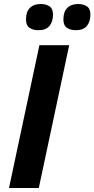

<svg xmlns="http://www.w3.org/2000/svg" viewBox="-20 -940 472 960"><path d="M25 0 177 -714H326L174 0ZM359 -789Q332 -789 314.5 -801Q297 -813 297 -843Q297 -881 316.5 -900.5Q336 -920 371 -920Q396 -920 414 -908.5Q432 -897 432 -867Q432 -832 414.5 -810.5Q397 -789 359 -789ZM172 -789Q145 -789 127.5 -801Q110 -813 110 -843Q110 -881 129.5 -900.5Q149 -920 184 -920Q209 -920 227 -908.5Q245 -897 245 -867Q245 -832 227.5 -810.5Q210 -789 172 -789Z"/></svg>

Font: Noto IKEA Latin
Style: Bold Italic
Weight: 700
Italic angle: -12°
Designer: Monotype Design Team
Foundry: Monotype Imaging Inc.
Version: Version 1.0